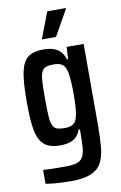

<svg xmlns="http://www.w3.org/2000/svg" viewBox="-99 -770 646 1025"><g transform="rotate(-10 224.0 -257.5)"><path d="M202 200Q177 200 153.5 199Q130 198 108 196Q86 194 64 190V115Q78 116 93.5 116.5Q109 117 129.5 117.5Q150 118 180 118Q221 118 244 111.5Q267 105 278 87.5Q289 70 292 39Q295 8 295 -40V-64H288Q280 -41 265 -26Q250 -11 228 -4.5Q206 2 177 2Q137 2 110.5 -10.5Q84 -23 68.5 -51.5Q53 -80 47 -130.5Q41 -181 41 -257Q41 -337 47.5 -388.5Q54 -440 69.5 -468Q85 -496 111.5 -507Q138 -518 177 -518Q205 -518 227.5 -511.5Q250 -505 266.5 -489Q283 -473 292 -444H298L302 -510H394V-69Q394 0 389 51.5Q384 103 365.5 135.5Q347 168 308 184Q269 200 202 200ZM218 -85Q248 -85 264 -96.5Q280 -108 286 -137Q291 -156 293 -185.5Q295 -215 295 -257Q295 -292 293 -323Q291 -354 288 -369Q282 -403 266 -416.5Q250 -430 218 -430Q192 -430 176.5 -425Q161 -420 152.5 -403Q144 -386 142 -351Q140 -316 140 -257Q140 -197 142.5 -161.5Q145 -126 153.5 -110Q162 -94 177.5 -89.5Q193 -85 218 -85ZM180 -572V-577L233 -715H333V-710L255 -572Z"/></g></svg>

Font: Saira Condensed SemiBold
Style: Regular
Weight: 600
Width: 3
Designer: Hector Gatti with collaboration of the Omnibus-Type team
Foundry: Omnibus-Type
Version: Version 1.100